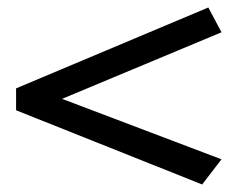

<svg xmlns="http://www.w3.org/2000/svg" viewBox="-20 -527 646 518"><path d="M23.4 -229.5V-288.6L542 -506.8L577.6 -439.9L147.5 -260.3L577.6 -97.2L525.4 -29.3Z"/></svg>

Font: XB Kayhan
Style: Bold
Weight: 700
Designer: Behnam
Foundry: Irmug
Version: Version 7.300 2009